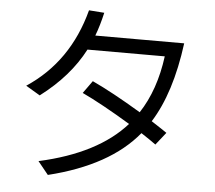

<svg xmlns="http://www.w3.org/2000/svg" viewBox="-58 -880 1115 998"><g transform="rotate(5 500.0 -380.5)"><path d="M75.2 -397.5Q293.9 -542 366.2 -816.4L446.3 -810.5Q430.7 -742.2 410.2 -688.5H874Q839.8 -426.8 741.2 -270.5Q807.6 -227.5 822.3 -216.8L770.5 -151.4Q744.1 -170.9 693.4 -204.1Q544.9 -23.4 227.5 54.7L172.9 -12.7Q477.5 -80.1 625 -246.1Q474.6 -336.9 371.1 -385.7L418 -451.2Q523.4 -402.3 674.8 -311.5Q755.9 -434.6 779.3 -612.3H376Q300.8 -467.8 149.4 -353.5Z"/></g></svg>

Font: GenEi M Gothic v2 Regular
Style: Regular
Weight: 400
Version: Version 2.0